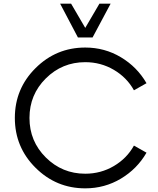

<svg xmlns="http://www.w3.org/2000/svg" viewBox="-20 -1020 862 1050"><path d="M406.2 -815 308.8 -1000H368.8L446.2 -867.5L523.8 -1000H585L486.2 -815ZM446.2 10Q287.5 10 174.4 -102.5Q61.2 -215 61.2 -375Q61.2 -535 174.4 -647.5Q287.5 -760 446.2 -760Q552.5 -760 641.2 -706.9Q730 -653.8 781.2 -565L712.5 -526.2Q673.8 -596.2 602.5 -638.1Q531.2 -680 446.2 -680Q320 -680 230.6 -591.2Q141.2 -502.5 141.2 -375Q141.2 -247.5 230.6 -158.8Q320 -70 446.2 -70Q531.2 -70 602.5 -111.9Q673.8 -153.8 712.5 -223.8L781.2 -185Q730 -96.2 641.2 -43.1Q552.5 10 446.2 10Z"/></svg>

Font: Now Alt
Style: Regular
Weight: 400
Designer: Alfredo Marco Pradil
Foundry: Alfredo Marco Pradil
Version: Version 1.002;PS 001.002;hotconv 1.0.88;makeotf.lib2.5.64775